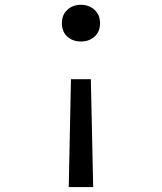

<svg xmlns="http://www.w3.org/2000/svg" viewBox="-20 -546 660 782"><path d="M269 -223.5H350L359.5 216H260ZM232 -451.5Q232 -485.5 254.2 -506Q276.5 -526.5 309.5 -526.5Q342.5 -526.5 365 -506Q387.5 -485.5 387.5 -451.5Q387.5 -417 365.2 -397Q343 -377 309.5 -377Q276 -377 254 -397Q232 -417 232 -451.5Z"/></svg>

Font: Monaspace Radon
Style: Regular
Weight: 400
Designer: Riley Cran & the Lettermatic Team
Foundry: Lettermatic
Version: Version 1.000 (Monaspace Radon)